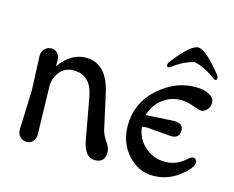

<svg xmlns="http://www.w3.org/2000/svg" viewBox="-92 -776 1119 917"><g transform="rotate(15 467.0 -318.0)"><path d="M143 -286 149 -42Q149 -21 137 -7.5Q125 6 106 6Q87 6 73.5 -7.5Q60 -21 60 -42L67 -240Q67 -240 60 -407Q60 -428 73.5 -442Q87 -456 106 -456Q125 -456 137 -442.5Q149 -429 149 -409Q149 -389 148 -379Q204 -456 277 -456Q382 -456 412 -315L450 -143Q456 -120 474.5 -93.5Q493 -67 493 -46Q493 6 443 6Q393 6 378 -73L340 -282Q321 -382 237 -382Q194 -382 170 -353Q146 -324 143 -286Z M766 -199 647 -209Q630 -209 620 -206Q626 -149 668.5 -111Q711 -73 769 -73Q825 -73 870 -114Q886 -128 894 -128Q902 -128 908 -122Q914 -116 914 -109Q914 -80 857.5 -37Q801 6 729.5 6Q658 6 605.5 -52Q553 -110 553 -196Q553 -306 636 -381Q719 -456 819 -456Q861 -456 887.5 -441.5Q914 -427 914 -404.5Q914 -382 900.5 -368Q887 -354 874 -354Q861 -354 829.5 -366Q798 -378 769 -378Q715 -378 675.5 -345.5Q636 -313 623 -265L761 -273Q807 -273 807 -237Q807 -199 766 -199ZM902 -539Q908 -532 908 -522.5Q908 -513 899 -513Q896 -513 889 -518Q837 -558 784 -570Q731 -558 679 -518Q672 -513 669 -513Q660 -513 660 -522.5Q660 -532 666 -539Q745 -642 782.5 -642Q820 -642 902 -539Z"/></g></svg>

Font: Macondo
Style: Regular
Weight: 400
Version: Version 2.001